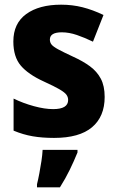

<svg xmlns="http://www.w3.org/2000/svg" viewBox="-20 -579 500 820"><path d="M427 -165Q427 -81 373 -35.5Q319 10 211 10Q160 10 119.5 3Q79 -4 38 -21V-158Q79 -138 125 -125.5Q171 -113 207 -113Q271 -113 271 -152Q271 -164 264 -174Q257 -184 235 -197Q213 -210 167 -231Q101 -261 69 -298.5Q37 -336 37 -402Q37 -479 92 -519Q147 -559 241 -559Q289 -559 332.5 -548Q376 -537 422 -515L377 -401Q342 -418 308.5 -429.5Q275 -441 244 -441Q193 -441 193 -410Q193 -398 200 -389Q207 -380 228 -368.5Q249 -357 292 -337Q334 -318 364 -296Q394 -274 410.5 -243Q427 -212 427 -165ZM311 72Q296 109 278 146Q260 183 236 221H138V208Q143 188 148 161.5Q153 135 157 108.5Q161 82 162 61H311Z"/></svg>

Font: Noto Sans Kannada SemiCondensed ExtraBold
Style: Regular
Weight: 800
Width: 4
Designer: Jelle Bosma - Monotype Design Team
Foundry: Monotype Imaging Inc.
Version: Version 2.005; ttfautohint (v1.8.4.7-5d5b)